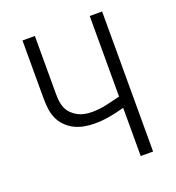

<svg xmlns="http://www.w3.org/2000/svg" viewBox="-133 -841 866 947"><g transform="rotate(-20 300.0 -367.5)"><path d="M444 0V-253Q405 -242 365.5 -235Q326 -228 286 -228Q259 -228 232 -233Q205 -238 181 -250Q157 -262 137.5 -282Q118 -302 107.5 -327Q97 -352 94 -379Q91 -406 91 -433V-735H156V-433Q156 -414 158 -394.5Q160 -375 167.5 -357Q175 -339 189 -325Q203 -311 220 -302Q237 -293 256 -289.5Q275 -286 295 -286Q333 -286 370 -294.5Q407 -303 444 -312V-735H509V0Z"/></g></svg>

Font: Iosevka SS04 Light Extended
Style: Regular
Weight: 300
Width: 7
Monospace: yes
Designer: Belleve Invis
Foundry: Belleve Invis
Version: Version 19.0.0; ttfautohint (v1.8.4)